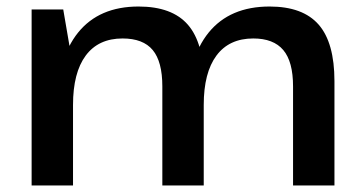

<svg xmlns="http://www.w3.org/2000/svg" viewBox="-20 -569 1114 589"><path d="M879 -304Q879 -380 849 -415.5Q819 -451 757 -451Q683 -451 644 -398.5Q605 -346 605 -247L555 -171V-239Q555 -389 620 -469Q685 -549 807 -549Q909 -549 957.5 -493.5Q1006 -438 1006 -320V0H879ZM77 -540H174L204 -365V0H77ZM478 -304Q478 -380 448.5 -415.5Q419 -451 356 -451Q282 -451 243 -398.5Q204 -346 204 -247L155 -171V-239Q155 -389 219.5 -469Q284 -549 405 -549Q508 -549 556.5 -493Q605 -437 605 -320V0H478Z"/></svg>

Font: Pathway Extreme 12pt SemiBold
Style: Regular
Weight: 600
Version: Version 1.001;gftools[0.9.26]